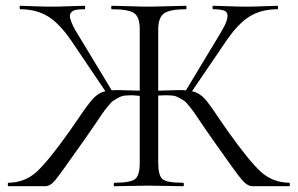

<svg xmlns="http://www.w3.org/2000/svg" viewBox="-20 -645 1031 665"><path d="M982 -12Q984 -12 984 -6Q984 0 982 0H855Q837 0 818 -22Q799 -44 712 -168Q700 -185 681 -213Q662 -241 656 -250Q650 -259 637 -275.5Q624 -292 618 -296Q612 -300 600 -306.5Q588 -313 577 -314Q566 -315 550 -315Q547 -315 539.5 -314.5Q532 -314 528 -314V-81Q528 -37 543 -24.5Q558 -12 614 -12Q617 -12 617 -6Q617 0 614 0Q600 0 559.5 -1Q519 -2 494 -2Q470 -2 430 -1Q390 0 376 0Q374 0 374 -6Q374 -12 376 -12Q431 -12 447.5 -24.5Q464 -37 464 -81V-313Q446 -315 440 -315Q424 -315 413 -314Q402 -313 390 -306.5Q378 -300 372 -296Q366 -292 353 -276Q340 -260 334 -251Q328 -242 309 -214Q290 -186 278 -169Q188 -41 171 -20.5Q154 0 136 0H9Q7 0 7 -6Q7 -12 9 -12Q67 -13 107.5 -50.5Q148 -88 219 -188Q232 -206 248.5 -230.5Q265 -255 272.5 -265.5Q280 -276 291 -290Q302 -304 309 -310Q316 -316 325 -321.5Q334 -327 345 -329L229 -501Q187 -563 146.5 -588Q106 -613 50 -613Q48 -613 48 -619Q48 -625 50 -625Q61 -625 94 -623.5Q127 -622 156 -622Q185 -622 222.5 -623.5Q260 -625 273 -625Q275 -625 275 -619Q275 -613 273 -613Q255 -613 244 -611Q233 -609 227.5 -603Q222 -597 222 -589.5Q222 -582 227.5 -568Q233 -554 242 -538.5Q251 -523 266 -499L367 -332Q374 -333 389 -333Q400 -333 464 -331V-544Q464 -586 444.5 -599.5Q425 -613 368 -613Q365 -613 365 -619Q365 -625 368 -625Q382 -625 426 -623.5Q470 -622 494 -622Q519 -622 564.5 -623.5Q610 -625 624 -625Q626 -625 626 -619Q626 -613 624 -613Q568 -613 548 -598.5Q528 -584 528 -542V-331Q590 -333 602 -333Q617 -333 624 -332L724 -498Q747 -535 757 -554.5Q767 -574 768 -588.5Q769 -603 757 -608Q745 -613 718 -613Q716 -613 716 -619Q716 -625 718 -625Q731 -625 768 -623.5Q805 -622 835 -622Q864 -622 896.5 -623.5Q929 -625 941 -625Q943 -625 943 -619Q943 -613 941 -613Q885 -613 844.5 -588Q804 -563 762 -501L645 -329Q656 -327 665.5 -321.5Q675 -316 682 -310Q689 -304 699.5 -290.5Q710 -277 717.5 -266Q725 -255 741.5 -230.5Q758 -206 771 -188Q843 -87 883.5 -50Q924 -13 982 -12Z"/></svg>

Font: Cormorant SC
Style: Regular
Weight: 400
Designer: Christian Thalmann (Catharsis Fonts)
Version: Version 1.000;PS 002.000;hotconv 1.0.88;makeotf.lib2.5.64775